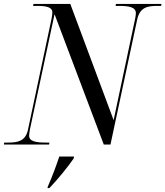

<svg xmlns="http://www.w3.org/2000/svg" viewBox="-41 -734 840 975"><path d="M-21 0H208L210 -10H192C141 -10 107 -16 107 -45C107 -52 109 -65 111 -77L236 -662L486 0H520L655 -632C668 -697 708 -704 757 -704H777L779 -714H548L546 -704H565C616 -704 649 -697 649 -667C649 -659 647 -647 644 -633L536 -124L316 -714H129L127 -704H149C194 -704 225 -698 225 -670C225 -664 223 -651 221 -640L101 -75C88 -17 50 -10 0 -10H-20ZM202 213 200 221H210C253 176 305 112 333 71L335 61H260C243 112 226 158 202 213Z"/></svg>

Font: Noto Serif Display SemiCondensed
Style: Italic
Weight: 400
Width: 4
Italic angle: -12°
Designer: Monotype Design Team
Foundry: Monotype Imaging Inc.
Version: Version 2.009